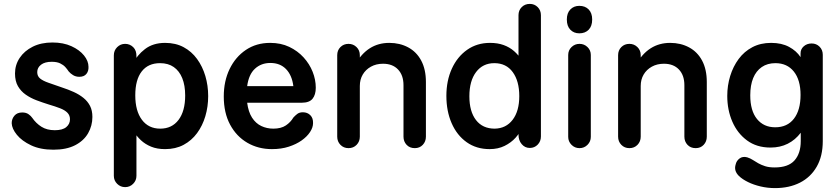

<svg xmlns="http://www.w3.org/2000/svg" viewBox="-20 -750 4311 985"><path d="M254 18Q187 18 139.5 -4.5Q92 -27 66.5 -58.5Q41 -90 40 -118Q40 -140 54 -156.5Q68 -173 94 -173Q114 -173 126.5 -164Q139 -155 145 -146Q165 -117 193 -99.5Q221 -82 261 -82Q301 -82 320 -98Q339 -114 339 -138Q339 -158 326 -171.5Q313 -185 288.5 -194.5Q264 -204 230 -214Q198 -224 167.5 -235.5Q137 -247 112 -264.5Q87 -282 72 -308Q57 -334 57 -373Q57 -417 81 -453Q105 -489 148 -510.5Q191 -532 249 -532Q305 -532 346.5 -513Q388 -494 411 -465.5Q434 -437 434 -407Q435 -385 423 -370.5Q411 -356 387 -356Q369 -356 355 -364.5Q341 -373 332 -384Q325 -395 315 -406Q305 -417 288.5 -425Q272 -433 245 -433Q210 -433 190.5 -418Q171 -403 171 -380Q171 -359 186 -347Q201 -335 228.5 -325.5Q256 -316 296 -302Q330 -291 358.5 -278Q387 -265 408.5 -247.5Q430 -230 442 -206.5Q454 -183 454 -150Q454 -105 432 -66.5Q410 -28 365.5 -5Q321 18 254 18Z M827 15Q786 15 755.5 2.5Q725 -10 703 -30.5Q681 -51 666 -76L680 -84V152Q680 176 663 193Q646 210 622 210Q598 210 581 193Q564 176 564 152V-466Q564 -491 581 -508Q598 -525 622 -525Q646 -525 663.5 -508Q681 -491 680 -459L679 -421L665 -426Q682 -466 723.5 -498Q765 -530 827 -530Q881 -530 922 -508Q963 -486 991 -447.5Q1019 -409 1033.5 -360Q1048 -311 1048 -257Q1048 -203 1033.5 -154Q1019 -105 991 -67Q963 -29 922 -7Q881 15 827 15ZM802 -90Q862 -90 896 -135Q930 -180 930 -260Q930 -312 915 -349Q900 -386 871.5 -406Q843 -426 801 -426Q740 -426 707 -383.5Q674 -341 674 -261Q674 -181 708 -135.5Q742 -90 802 -90Z M1375 15Q1305 15 1249 -17.5Q1193 -50 1160.5 -110.5Q1128 -171 1128 -255Q1128 -334 1158 -396Q1188 -458 1241.5 -494Q1295 -530 1366 -530Q1421 -530 1464 -509.5Q1507 -489 1537.5 -455.5Q1568 -422 1584 -381.5Q1600 -341 1600 -300Q1600 -264 1583.5 -243.5Q1567 -223 1528 -223H1248Q1254 -176 1273 -146.5Q1292 -117 1320.5 -103.5Q1349 -90 1382 -90Q1422 -90 1446.5 -106.5Q1471 -123 1485 -147Q1494 -157 1505 -165.5Q1516 -174 1534 -174Q1557 -174 1572 -159Q1587 -144 1586 -118Q1586 -96 1570.5 -72.5Q1555 -49 1527.5 -29.5Q1500 -10 1461.5 2.5Q1423 15 1375 15ZM1248 -308H1485Q1478 -364 1447.5 -395.5Q1417 -427 1367 -427Q1320 -427 1288 -397.5Q1256 -368 1248 -308Z M1768 10Q1743 10 1726.5 -7Q1710 -24 1710 -49V-467Q1710 -492 1726.5 -508.5Q1743 -525 1768 -525Q1792 -525 1809 -508.5Q1826 -492 1826 -467V-404L1802 -419Q1834 -475 1877.5 -502.5Q1921 -530 1977 -530Q2031 -530 2074 -507Q2117 -484 2141 -439Q2165 -394 2165 -329V-49Q2165 -24 2149 -7Q2133 10 2108 10Q2082 10 2066 -7Q2050 -24 2050 -49V-313Q2050 -364 2022 -393.5Q1994 -423 1945 -423Q1910 -423 1883 -408Q1856 -393 1841 -367.5Q1826 -342 1826 -309V-49Q1826 -24 1809.5 -7Q1793 10 1768 10Z M2492 15Q2424 15 2374 -20.5Q2324 -56 2297 -118Q2270 -180 2270 -258Q2270 -336 2298 -397.5Q2326 -459 2376.5 -494.5Q2427 -530 2494 -530Q2533 -530 2563.5 -519Q2594 -508 2617 -488Q2640 -468 2657 -441L2640 -434V-672Q2640 -697 2656.5 -713.5Q2673 -730 2698 -730Q2722 -730 2738.5 -713.5Q2755 -697 2755 -672V-50Q2755 -25 2738.5 -8Q2722 9 2698 9Q2673 9 2656.5 -10.5Q2640 -30 2640 -59L2641 -97H2658Q2648 -69 2625 -43.5Q2602 -18 2568.5 -1.5Q2535 15 2492 15ZM2518 -90Q2576 -91 2610 -135.5Q2644 -180 2644 -257Q2644 -334 2610.5 -380Q2577 -426 2516 -426Q2457 -426 2422.5 -380.5Q2388 -335 2388 -256Q2388 -178 2422 -134Q2456 -90 2518 -90Z M2953 10Q2929 10 2912 -7Q2895 -24 2895 -48V-468Q2895 -492 2912 -508.5Q2929 -525 2953 -525Q2977 -525 2994 -508.5Q3011 -492 3011 -468V-48Q3011 -24 2994 -7Q2977 10 2953 10ZM2952 -579Q2924 -579 2906 -597.5Q2888 -616 2888 -650Q2888 -683 2906 -701.5Q2924 -720 2952 -720Q2982 -720 3000 -701.5Q3018 -683 3018 -650Q3018 -616 3000 -597.5Q2982 -579 2952 -579Z M3209 10Q3184 10 3167.5 -7Q3151 -24 3151 -49V-467Q3151 -492 3167.5 -508.5Q3184 -525 3209 -525Q3233 -525 3250 -508.5Q3267 -492 3267 -467V-404L3243 -419Q3275 -475 3318.5 -502.5Q3362 -530 3418 -530Q3472 -530 3515 -507Q3558 -484 3582 -439Q3606 -394 3606 -329V-49Q3606 -24 3590 -7Q3574 10 3549 10Q3523 10 3507 -7Q3491 -24 3491 -49V-313Q3491 -364 3463 -393.5Q3435 -423 3386 -423Q3351 -423 3324 -408Q3297 -393 3282 -367.5Q3267 -342 3267 -309V-49Q3267 -24 3250.5 -7Q3234 10 3209 10Z M3933 7Q3862 7 3812.5 -29.5Q3763 -66 3737 -126Q3711 -186 3711 -258Q3711 -311 3726 -360Q3741 -409 3769.5 -447.5Q3798 -486 3840 -508Q3882 -530 3936 -530Q3990 -530 4028 -509.5Q4066 -489 4087 -457V-476Q4087 -498 4103.5 -512.5Q4120 -527 4144 -527Q4168 -527 4184.5 -510.5Q4201 -494 4201 -469V-26Q4201 51 4170 105Q4139 159 4084 187Q4029 215 3956 215Q3918 215 3882 206.5Q3846 198 3817.5 184Q3789 170 3771 153Q3757 139 3753 124.5Q3749 110 3754 94Q3758 75 3774 63Q3790 51 3813 57Q3829 62 3842 70.5Q3855 79 3870 87.5Q3885 96 3905 102.5Q3925 109 3954 109Q4024 109 4056 73Q4088 37 4088 -26V-69Q4060 -32 4021 -12.5Q3982 7 3933 7ZM3957 -97Q4019 -97 4053 -141Q4087 -185 4087 -263Q4087 -340 4052.5 -383Q4018 -426 3958 -426Q3917 -426 3888 -406Q3859 -386 3844 -349.5Q3829 -313 3829 -261Q3829 -182 3863.5 -139.5Q3898 -97 3957 -97Z"/></svg>

Font: National Park SemiBold
Style: Regular
Weight: 600
Designer: Andrea Herstowski, Ben Hoepner
Version: Version 1.009